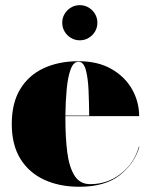

<svg xmlns="http://www.w3.org/2000/svg" viewBox="-20 -704 578 734"><path d="M217.9 -617.1Q217.9 -635.6 227 -650.8Q236.1 -666.1 251.4 -675.2Q266.6 -684.3 285.1 -684.3Q303.6 -684.3 318.8 -675.2Q334.1 -666.1 343.2 -650.8Q352.3 -635.6 352.3 -617.1Q352.3 -598.6 343.2 -583.4Q334.1 -568.1 318.8 -559Q303.6 -549.9 285.1 -549.9Q266.6 -549.9 251.4 -559Q236.1 -568.1 227 -583.4Q217.9 -598.6 217.9 -617.1ZM513 -143Q493.5 -78 437.5 -34Q381.5 10 283 10Q207.5 10 149.2 -16.8Q91 -43.5 58 -96.8Q25 -150 25 -230Q25 -310 57.2 -363.2Q89.5 -416.5 147 -443.2Q204.5 -470 280 -470Q354.5 -470 406.2 -440.2Q458 -410.5 485 -362.5Q512 -314.5 512 -260H230Q230 -255 230 -250Q230 -178 237.2 -121.5Q244.5 -65 265 -32.5Q285.5 0 325 0Q391 0 441.8 -39.8Q492.5 -79.5 511 -143ZM280 -468Q261 -468 250.2 -439.2Q239.5 -410.5 235 -363.5Q230.5 -316.5 230 -262H321Q320.5 -311 318.5 -358.5Q316.5 -406 308 -437Q299.5 -468 280 -468Z"/></svg>

Font: Bodoni* 96pt Fatface
Style: Regular
Weight: 900
Version: Version 2.3